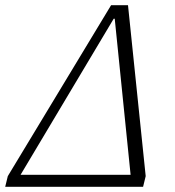

<svg xmlns="http://www.w3.org/2000/svg" viewBox="-47 -718 671 738"><path d="M-17 -41 380 -698H445L513 -41L503 0H-27ZM455 -46 394 -646H390L32 -46Z"/></svg>

Font: IBM Plex Serif Light
Style: Italic
Weight: 300
Italic angle: -14°
Designer: Mike Abbink, Paul van der Laan, Pieter van Rosmalen
Foundry: Bold Monday
Version: Version 3.001